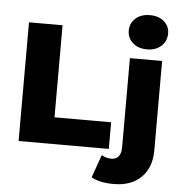

<svg xmlns="http://www.w3.org/2000/svg" viewBox="-64 -864 1058 1128"><g transform="rotate(5 465.0 -300.5)"><path d="M70 -700H268V-157H602V0H70ZM516 175 564 40Q590 56 623 56Q649 56 664 38Q679 20 679 -15V-542H869V-14Q869 86 810.5 144.5Q752 203 648 203Q565 203 516 175ZM658 -703Q658 -746 690 -775Q722 -804 774 -804Q826 -804 858 -776.5Q890 -749 890 -706Q890 -661 858 -631.5Q826 -602 774 -602Q722 -602 690 -631Q658 -660 658 -703Z"/></g></svg>

Font: Montserrat Alternates ExtraBold
Style: Regular
Weight: 800
Designer: Julieta Ulanovsky
Foundry: Julieta Ulanovsky
Version: Version 7.200